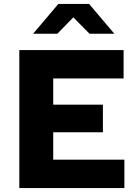

<svg xmlns="http://www.w3.org/2000/svg" viewBox="-20 -954 708 974"><path d="M78 0V-700H607V-556H250V-423H502V-283H250V-144H611V0ZM434 -783 352 -866 271 -783H148L276 -934H432L560 -783Z"/></svg>

Font: Red Hat Text VF
Style: Regular
Weight: 300
Designer: Pentagram, MCKL
Foundry: Pentagram, MCKL
Version: Version 1.023